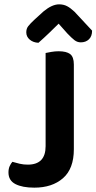

<svg xmlns="http://www.w3.org/2000/svg" viewBox="-20 -851 444 884"><path d="M320 -164Q320 -74 270 -30.5Q220 13 138 13Q83 13 51 -3.5Q19 -20 19 -57Q19 -74 24.5 -86Q30 -98 37 -106Q54 -101 71 -97Q88 -93 108 -93Q190 -93 190 -178V-607Q199 -609 216 -612Q233 -615 250 -615Q286 -615 303 -602Q320 -589 320 -554ZM250 -742Q230 -722 206 -699Q182 -676 157 -654Q133 -655 117 -668.5Q101 -682 101 -702Q101 -719 110 -730.5Q119 -742 137 -759L181 -799Q220 -831 252 -831Q273 -831 289 -822.5Q305 -814 323 -797L404 -710Q404 -684 389.5 -670Q375 -656 352 -656Q336 -656 323 -666Q310 -676 290 -697Z"/></svg>

Font: Baloo Chettan 2 SemiBold
Style: Regular
Weight: 600
Designer: Maithili Shingre, Unnati Kotecha and Ek Type
Foundry: Ek Type
Version: Version 1.640;hotconv 1.0.111;makeotfexe 2.5.65597; ttfautoh